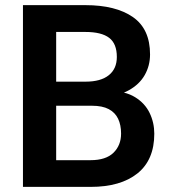

<svg xmlns="http://www.w3.org/2000/svg" viewBox="-20 -731 673 751"><path d="M159.7 -317.4V-411.6H314.9Q374 -411.6 405.5 -436.8Q437 -461.9 437 -508.3Q437 -560.1 407 -583Q377 -606 314 -606H199.7V0H69.8V-710.9H314Q432.6 -710.9 499.8 -664.3Q566.9 -617.7 566.9 -518.1Q566.9 -474.1 546.1 -437.5Q525.4 -400.9 483.4 -377.7Q441.4 -354.5 378.9 -351.1L339.8 -317.4ZM119.1 0 176.8 -104.5H334.5Q394 -104.5 423.8 -133.5Q453.6 -162.6 453.6 -208.5Q453.6 -242.2 441.9 -266.6Q430.2 -291 405.3 -304.2Q380.4 -317.4 339.8 -317.4H200.7V-411.6H380.9L410.2 -375.5Q470.2 -374.5 508.5 -350.8Q546.9 -327.1 565.2 -289.3Q583.5 -251.5 583.5 -208Q583.5 -105.5 517.6 -52.7Q451.7 0 334.5 0Z"/></svg>

Font: Heebo SemiBold
Style: Regular
Weight: 600
Designer: Oded Ezer
Foundry: Ezer Type House
Version: Version 3.100